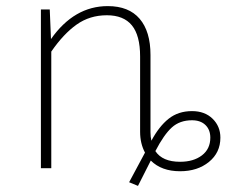

<svg xmlns="http://www.w3.org/2000/svg" viewBox="-20 -551 742 629"><path d="M702 -100Q702 -51 664.5 -20.5Q627 10 570 10Q509 10 474 -25L432 58L403 46L455 -51Q439 -81 439 -119V-366Q439 -435 412 -468Q385 -501 330 -501Q274 -501 231 -470.5Q188 -440 148 -382V0H114V-520H143L147 -423Q223 -531 333 -531Q402 -531 437.5 -489.5Q473 -448 473 -371V-118Q473 -102 476 -90Q501 -137 532.5 -162Q564 -187 609 -187Q651 -187 676.5 -162Q702 -137 702 -100ZM669 -100Q669 -126 653 -141.5Q637 -157 609 -157Q569 -157 543 -133.5Q517 -110 489 -56Q512 -21 570 -21Q614 -21 641.5 -42Q669 -63 669 -100Z"/></svg>

Font: FiraGO UltraLight
Style: Regular
Weight: 200
Designer: bBox Type
Foundry: bBox Type GmbH
Version: Version 1.001